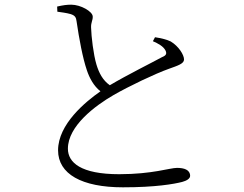

<svg xmlns="http://www.w3.org/2000/svg" viewBox="-20 -776 1040 820"><path d="M224 -748 225 -726C239 -724 264 -721 281 -716C301 -710 305 -701 307 -685C318 -610 333 -529 351 -476C362 -443 380 -409 409 -386C346 -342 228 -246 228 -134C228 -33 329 24 505 24C644 24 723 10 758 1C777 -4 792 -13 792 -25C792 -51 766 -59 736 -59C705 -59 631 -32 489 -32C325 -32 270 -82 270 -141C270 -238 387 -325 465 -370C531 -408 642 -461 701 -482C740 -496 766 -504 766 -522C766 -541 744 -578 709 -599C693 -607 668 -613 642 -617L633 -600C656 -590 678 -578 687 -560C693 -547 690 -539 672 -532C632 -510 523 -456 449 -412C419 -433 403 -464 392 -500C379 -543 370 -620 369 -658C368 -681 377 -689 376 -706C375 -727 325 -756 284 -756C266 -756 250 -754 224 -748Z"/></svg>

Font: Kiri Minchoo Light
Style: Regular
Weight: 300
Designer: Ryoko NISHIZUKA 西塚涼子 (kana & ideographs); Frank Grießhammer (Latin, Greek & Cyrillic);
akenotsuki.com/eyeben/fonts/ (U+
Foundry: Adobe
akenotsuki.com/eyeben/fonts/
Version: Version 4.002;hotconv 1.0.119;makeotfexe 2.5.65604